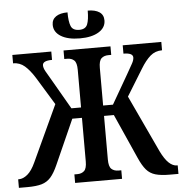

<svg xmlns="http://www.w3.org/2000/svg" viewBox="-62 -973 980 1031"><g transform="rotate(-5 428.0 -458.0)"><path d="M395 -771Q330 -771 292.5 -794Q255 -817 255 -856Q255 -885 277.5 -900.5Q300 -916 340 -916Q340 -867 350 -842Q360 -817 395 -817Q429 -817 439 -842Q449 -867 449 -916Q489 -916 511.5 -901Q534 -886 534 -856Q534 -817 496.5 -794Q459 -771 395 -771ZM-2 0V-46H2Q25 -46 48.5 -65.5Q72 -85 92 -129L232 -431L141 -580Q114 -623 87.5 -646Q61 -669 25 -669V-714H235V-669Q184 -669 184 -644Q184 -630 194 -612Q204 -594 226 -557L316 -401H368V-604Q368 -642 354 -655Q340 -668 317 -668H301V-714H554V-668H539Q515 -668 501 -655Q487 -642 487 -604V-401H540L630 -557Q651 -594 661 -612Q671 -630 671 -644Q671 -669 620 -669V-714H828V-669Q791 -669 764.5 -646Q738 -623 712 -580L624 -437L768 -129Q789 -86 810.5 -66Q832 -46 854 -46H858V0H811Q764 0 734.5 -8.5Q705 -17 685.5 -39.5Q666 -62 647 -105L540 -345H487V-110Q487 -72 501 -59Q515 -46 539 -46H554V0H301V-46H317Q340 -46 354 -59Q368 -72 368 -110V-345H316L209 -105Q190 -62 170 -39.5Q150 -17 121 -8.5Q92 0 44 0Z"/></g></svg>

Font: Noto Serif ExtraCondensed SemiBold
Style: Regular
Weight: 600
Width: 2
Designer: Monotype Design Team
Foundry: Monotype Imaging Inc.
Version: Version 2.015; ttfautohint (v1.8.4.7-5d5b)